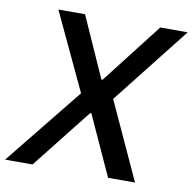

<svg xmlns="http://www.w3.org/2000/svg" viewBox="-99 -808 891 889"><g transform="rotate(10 347.0 -363.5)"><path d="M229.8 -727.3 356.9 -442.8H362.6L583.5 -727.3H712.4L426.1 -363.6L593 0H466.3L338.4 -280.5H332.7L111.2 0H-17.8L275.2 -363.6L104.4 -727.3Z"/></g></svg>

Font: Inter UI Medium
Style: Italic
Weight: 500
Italic angle: 9.39999°
Designer: Rasmus Andersson
Foundry: rsms
Version: 3.2;8d6f07862